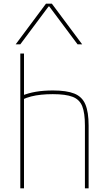

<svg xmlns="http://www.w3.org/2000/svg" viewBox="-20 -1020 590 1040"><path d="M440 -340Q440 -408 425.5 -444.5Q411 -481 373.5 -495.5Q336 -510 266 -510Q233 -510 203.5 -507Q174 -504 148.5 -497.5Q123 -491 100 -480L97 -501Q133 -516 174.5 -523Q216 -530 267 -530Q341 -530 383 -513Q425 -496 442.5 -454.5Q460 -413 460 -340V0H440ZM90 0V-730H110V0ZM65 -780 229 -1000H261L425 -780H400L247 -985H243L90 -780Z"/></svg>

Font: M PLUS Code Latin SemiExpanded Thin
Style: Regular
Weight: 250
Width: 6
Designer: Coji Morishita
Foundry: UNDERFOREST DESIGN
Version: Version 1.002; ttfautohint (v1.8.3)